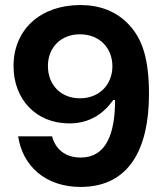

<svg xmlns="http://www.w3.org/2000/svg" viewBox="-20 -736 658 769"><path d="M302.7 12.7C501.5 12.7 576.7 -146 576.7 -359.4C576.7 -497.1 551.3 -577.1 499 -634.3C446.3 -692.9 376 -715.8 301.8 -715.8C141.6 -715.8 34.2 -617.2 34.2 -471.7C34.2 -337.9 124.5 -241.7 257.8 -241.7C337.9 -241.7 394 -279.8 433.6 -335.4H440.9C440.9 -199.2 404.8 -105 303.2 -105C241.2 -105 202.6 -138.2 188.5 -189.9H52.7C69.8 -74.2 159.2 12.7 302.7 12.7ZM171.9 -471.7C171.9 -546.9 225.1 -598.6 299.8 -598.6C381.3 -598.6 430.7 -541 430.2 -469.7C429.7 -398.9 379.9 -342.3 299.8 -342.3C222.7 -342.3 171.9 -397 171.9 -471.7Z"/></svg>

Font: Wand UI Pro Bold
Style: Regular
Weight: 700
Designer: Andreas Faust
Version: Version 1.003;FEAKit 1.0